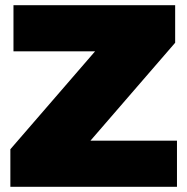

<svg xmlns="http://www.w3.org/2000/svg" viewBox="-20 -721 722 741"><path d="M32 -701H656V-556L329 -178H663V0H20V-145L347 -523H32Z"/></svg>

Font: Argentum Sans Black
Style: Regular
Weight: 900
Designer: Julieta Ulanovsky (Modified by Cristiano Sobral)
Foundry: Julieta Ulanovsky
Version: Version 1.000; ttfautohint (v1.5.65-e2d9)